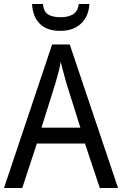

<svg xmlns="http://www.w3.org/2000/svg" viewBox="-20 -938 610 958"><path d="M478 0 404 -222H164L91 0H0L240 -716H328L569 0ZM311 -524Q308 -535 302.5 -555Q297 -575 291.5 -595.5Q286 -616 283 -629Q278 -601 270.5 -573Q263 -545 257 -524L187 -301H381ZM426 -918Q423 -858 385 -821Q347 -784 281 -784Q214 -784 178.5 -819.5Q143 -855 140 -918H194Q198 -879 220.5 -865.5Q243 -852 283 -852Q319 -852 343.5 -866Q368 -880 373 -918Z"/></svg>

Font: Noto Sans Kannada SemiCondensed
Style: Regular
Weight: 400
Width: 4
Designer: Jelle Bosma - Monotype Design Team
Foundry: Monotype Imaging Inc.
Version: Version 2.005; ttfautohint (v1.8.4.7-5d5b)